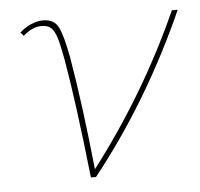

<svg xmlns="http://www.w3.org/2000/svg" viewBox="-39 -450 511 490"><g transform="rotate(-5 217.0 -205.0)"><path d="M433 -407Q332 -181 188 0H175Q153 -200 134 -307Q127 -345 121.5 -362.5Q116 -380 107.5 -388Q99 -396 83 -396Q59 -396 36 -375L28 -384Q41 -396 57 -403Q73 -410 88 -410Q116 -410 127 -389Q138 -368 149 -309Q170 -186 187 -20Q325 -200 418 -407Z"/></g></svg>

Font: Ysabeau Thin
Style: Italic
Weight: 200
Italic angle: -12°
Designer: Christian Thalmann (Catharsis Fonts)
Version: Version 0.003